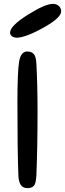

<svg xmlns="http://www.w3.org/2000/svg" viewBox="-20 -968 336 992"><path d="M75 -62Q70 -183 70 -436Q70 -594 78.5 -648Q87 -702 121 -702Q142 -702 154 -689.5Q166 -677 168 -640Q174 -526 174 -397Q174 -208 168 -63Q166 -20 155 -8Q144 4 121 4Q77 4 75 -62ZM64 -773Q32 -777 32 -801Q35 -836 124 -892Q213 -948 254 -948Q271 -948 283.5 -937.5Q296 -927 296 -909Q296 -876 203.5 -824.5Q111 -773 64 -773Z"/></svg>

Font: Sniglet
Style: Regular
Weight: 400
Designer: Haley Fiege
Foundry: Haley Fiege, Pablo Impallari, Brenda Gallo
Version: Version 2.000